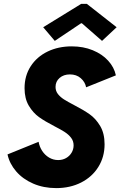

<svg xmlns="http://www.w3.org/2000/svg" viewBox="-20 -968 625 996"><path d="M19 -167 180.2 -232.4Q184.6 -207 198.7 -185.3Q212.9 -163.6 234.6 -150.6Q256.3 -137.7 281.7 -137.7Q304.2 -137.7 322.5 -147.9Q340.8 -158.2 351.3 -175.8Q361.8 -193.4 361.8 -213.9Q361.8 -236.3 348.9 -253.2Q335.9 -270 316.4 -282.7Q296.9 -295.4 262.7 -313Q213.4 -338.4 182.6 -360.4Q151.9 -382.3 129.6 -419.4Q107.4 -456.5 107.4 -510.7Q107.4 -575.2 139.4 -624.5Q171.4 -673.8 227.1 -700.7Q282.7 -727.5 352.1 -727.5Q412.1 -727.5 460.9 -707.5Q509.8 -687.5 541 -653.3Q572.3 -619.1 581.1 -577.1L426.8 -515.1Q421.4 -543 398.9 -562.5Q376.5 -582 342.8 -582Q310.1 -582 289.1 -563.7Q268.1 -545.4 268.1 -517.1Q268.1 -496.1 280.5 -480.2Q293 -464.4 311.8 -452.4Q330.6 -440.4 364.3 -422.9Q413.6 -397.5 445.3 -375Q477.1 -352.5 499.8 -314.2Q522.5 -275.9 522.5 -219.7Q522.5 -153.8 490.2 -102.1Q458 -50.3 400.9 -21.2Q343.8 7.8 271.5 7.8Q206.1 7.8 152.1 -15.6Q98.1 -39.1 63.7 -79.1Q29.3 -119.1 19 -167ZM204.1 -826.7 400.9 -947.8H430.7L585 -826.7L509.3 -755.9L404.8 -847.2H400.4L264.2 -755.9Z"/></svg>

Font: Reddit Sans Chocolate ExBold
Style: Italic
Weight: 800
Italic angle: -11.25°
Designer: Stephen Hutchings
Version: Version 1.013